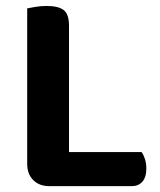

<svg xmlns="http://www.w3.org/2000/svg" viewBox="-20 -636 549 658"><path d="M73.2 -412.4H216.5V-6.7L149.5 2Q114.7 2 93.9 -18.8Q73.2 -39.5 73.2 -74.4ZM149.5 2V-114.9H465.3Q471.6 -106.3 476.6 -91.3Q481.5 -76.4 481.5 -58.8Q481.5 -28.6 467.9 -13.3Q454.3 2 430.7 2ZM216.5 -239.6H73.2V-607.3Q82.8 -609.3 101.9 -612.5Q120.9 -615.6 139.5 -615.6Q180 -615.6 198.3 -601.5Q216.5 -587.4 216.5 -548.3Z"/></svg>

Font: Baloo Tamma 2
Style: Regular
Weight: 400
Designer: Divya Kowshik, Shuchita Grover and Ek Type
Foundry: Ek Type
Version: Version 1.700